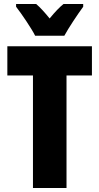

<svg xmlns="http://www.w3.org/2000/svg" viewBox="-20 -947 500 967"><path d="M157 -767H304C325 -806 371 -875 399 -913V-927H300C280 -911 257 -887 230 -854C204 -886 182 -910 162 -927H61V-913C87 -880 140 -802 157 -767ZM315 0V-567H443V-714H17V-567H146V0Z"/></svg>

Font: Noto Sans Gujarati ExtraCondensed Black
Style: Regular
Weight: 900
Width: 2
Designer: Jelle Bosma - Monotype Design Team, Universal Thirst
Foundry: Monotype Imaging Inc.
Version: Version 2.106